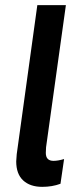

<svg xmlns="http://www.w3.org/2000/svg" viewBox="-20 -717 314 746"><path d="M43 -90Q43 -98 45 -118L125 -697H236L159 -145Q159 -134 158 -123Q158 -92 188 -92Q205 -92 229 -99L215 -3Q183 9 144 9Q97 9 70 -16Q43 -41 43 -90Z"/></svg>

Font: Hanken Grotesk SemiBold
Style: Italic
Weight: 600
Italic angle: -8°
Designer: Alfredo Marco Pradil
Foundry: Hanken Design Co.
Version: Version 3.014